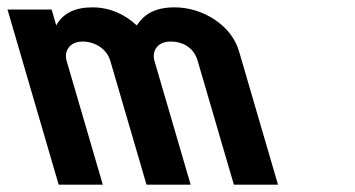

<svg xmlns="http://www.w3.org/2000/svg" viewBox="-116 -502 966 522"><path d="M135.1 -482C87.6 -482 54.9 -465.7 36.9 -433L24.4 -476H-95.6L43.5 0H163.5L65 -337C58 -361 71.4 -389 108.6 -389C143.7 -389 174.8 -367.5 183.8 -337L282.3 0H402.3L303.8 -337C296.7 -361 310.1 -389 347.3 -389C385.2 -389 411.7 -369.5 421.3 -337L519.8 0H639.8L533.4 -364C513.5 -431.9 436.9 -482 358.9 -482C299.2 -482 273.8 -459 255.7 -433C223.5 -463 182.9 -482 135.1 -482Z"/></svg>

Font: Din Kursivschrift
Style: BreitLeft
Weight: 400
Version: Version 1.089